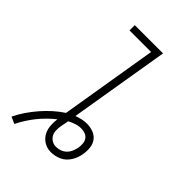

<svg xmlns="http://www.w3.org/2000/svg" viewBox="-228 -827 956 956"><g transform="rotate(45 250.0 -349.0)"><path d="M61 37 25 21Q40 -10 59.5 -38.5Q79 -67 101.5 -93Q124 -119 149.5 -142Q175 -165 204 -184L289 -698H137V-735H336L248 -206Q264 -212 281.5 -216Q299 -220 316 -220Q339 -220 360.5 -212Q382 -204 395 -186.5Q408 -169 410.5 -146Q413 -123 409 -100Q407 -86 402 -72Q397 -58 389 -45Q381 -32 370 -21.5Q359 -11 345 -4.5Q331 2 316.5 5Q302 8 288 8Q271 8 256 2.5Q241 -3 229 -13Q217 -23 209 -36.5Q201 -50 197.5 -65.5Q194 -81 194 -98Q194 -115 196 -131Q153 -97 119 -54.5Q85 -12 61 37ZM288 -29Q303 -29 318 -34.5Q333 -40 344 -51Q355 -62 361 -76.5Q367 -91 370 -106Q372 -121 371 -135.5Q370 -150 362 -161.5Q354 -173 340.5 -178Q327 -183 313 -183Q294 -183 276 -177Q258 -171 241 -162Q239 -151 237 -140.5Q235 -130 233 -120Q230 -104 230.5 -87.5Q231 -71 238 -58Q245 -45 258.5 -37Q272 -29 288 -29Z"/></g></svg>

Font: Iosevka Slab Extralight
Style: Italic
Weight: 200
Italic angle: -9°
Monospace: yes
Designer: Belleve Invis
Foundry: Belleve Invis
Version: Version 11.1.1; ttfautohint (v1.8.3)